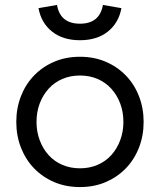

<svg xmlns="http://www.w3.org/2000/svg" viewBox="-20 -744 648 778"><path d="M304 14Q247 14 200 -6Q153 -26 118.5 -61.5Q84 -97 65 -145.5Q46 -194 46 -250Q46 -306 65 -354.5Q84 -403 118.5 -438.5Q153 -474 200 -494Q247 -514 304 -514Q361 -514 408 -494Q455 -474 489.5 -438.5Q524 -403 543 -354.5Q562 -306 562 -250Q562 -194 543 -145.5Q524 -97 489.5 -61.5Q455 -26 408 -6Q361 14 304 14ZM304 -62Q343 -62 375.5 -76Q408 -90 431 -115.5Q454 -141 467 -175.5Q480 -210 480 -250Q480 -291 467 -325Q454 -359 431 -384.5Q408 -410 375.5 -424Q343 -438 304 -438Q265 -438 232.5 -424Q200 -410 177 -384.5Q154 -359 141 -325Q128 -291 128 -250Q128 -210 141 -175.5Q154 -141 177 -115.5Q200 -90 232.5 -76Q265 -62 304 -62ZM304 -581Q235 -581 191 -616Q147 -651 136 -711L211 -724Q224 -648 304 -648Q384 -648 397 -724L472 -711Q461 -651 417 -616Q373 -581 304 -581Z"/></svg>

Font: NT Somic
Style: Regular
Weight: 400
Designer: Ravid Balaliev — lead type designer, mastering
Michael Voronin — secret advisor, marketing
Ivan Kovalenko — best boy
Foundry: NT Type
Version: Version 0.7